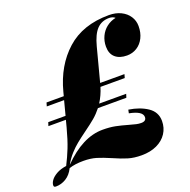

<svg xmlns="http://www.w3.org/2000/svg" viewBox="-163 -865 998 1007"><g transform="rotate(-20 336.5 -361.0)"><path d="M577.1 -710Q564.9 -721.2 544.4 -721.2Q502.9 -721.2 476.3 -693.8Q449.7 -666.5 433.1 -603L384.3 -417H520L514.2 -397H378.9Q365.7 -354 342.3 -316.9H493.2L486.8 -296.9H328.1Q307.6 -271 284.2 -251.2Q260.7 -231.4 223.6 -204.6Q190.9 -180.7 169.7 -163.6Q148.4 -146.5 126.7 -122.6Q105 -98.6 87.9 -67.9Q199.7 -182.1 312 -182.1Q352.1 -182.1 382.3 -176Q412.6 -169.9 449.7 -159.2Q474.1 -152.3 487.8 -149.2Q501.5 -146 515.1 -146Q543.9 -146 543.9 -168.9Q543.9 -201.7 471.2 -215.8L475.1 -234.9Q537.1 -225.6 579.1 -197.3Q621.1 -168.9 621.1 -119.1Q621.1 -80.6 601.3 -50.3Q581.5 -20 545.2 -2.9Q508.8 14.2 460 14.2Q417.5 14.2 385 4.4Q352.5 -5.4 308.6 -24.9Q264.6 -43.9 233.2 -53.5Q201.7 -63 161.1 -63Q113.8 -63 81.1 -51.8Q64.9 -18.6 38.1 -2.2Q11.2 14.2 -18.1 14.2Q-24.9 14.2 -27.8 12Q-30.8 9.8 -30.8 3.9Q-30.8 -8.8 -20.3 -23.7Q-9.8 -38.6 12.5 -51.3Q34.7 -64 67.9 -68.8Q88.9 -109.9 105.5 -151.6Q122.1 -193.4 139.2 -257.8L149.4 -296.9H51.8L58.1 -316.9H154.8L175.8 -397H79.1L85 -417H181.2L187 -439Q222.2 -574.2 312.3 -655Q402.3 -735.8 548.8 -735.8Q586.4 -735.8 615.2 -721.7Q644 -707.5 659.9 -683.1Q675.8 -658.7 675.8 -628.9Q675.8 -591.8 661.6 -563.5Q647.5 -535.2 622.6 -519.5Q597.7 -503.9 566.9 -503.9Q525.4 -503.9 501.7 -524.7Q478 -545.4 478 -585Q478 -616.2 490.5 -642.6Q502.9 -668.9 525.4 -686.5Q547.9 -704.1 577.1 -710Z"/></g></svg>

Font: TypoPRO Playfair Display SC
Style: Italic
Weight: 900
Italic angle: -14°
Designer: Claus Eggers Sørensen
Foundry: Claus Eggers Sørensen
Version: Version 1.004;PS 001.004;hotconv 1.0.70;makeotf.lib2.5.58329